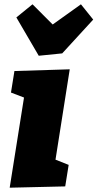

<svg xmlns="http://www.w3.org/2000/svg" viewBox="-20 -866 453 892"><path d="M25 6 106 -504 175 -381 31 -436 47 -536 304 -544 223 -30 155 -157 299 -100 283 0ZM356 -846 413 -775 269 -618 160 -607 56 -785 131 -846 281 -696 156 -703Z"/></svg>

Font: Bitter Thin Black
Style: Italic
Weight: 900
Italic angle: -9°
Version: Version 3.020